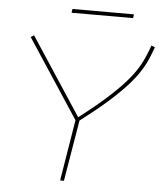

<svg xmlns="http://www.w3.org/2000/svg" viewBox="-58 -905 805 955"><g transform="rotate(5 345.0 -427.5)"><path d="M278 0 328 -305 70 -698 86 -708 340 -321Q421 -383 475 -431.5Q529 -480 564 -519.5Q599 -559 620 -593.5Q641 -628 655 -664Q660 -675 664 -685.5Q668 -696 672 -708L690 -701Q686 -690 682 -679.5Q678 -669 674 -659Q659 -620 635.5 -582.5Q612 -545 575 -504Q538 -463 482.5 -414Q427 -365 348 -305L297 0ZM262 -836 265 -855H572L569 -836Z"/></g></svg>

Font: Georama Extended Thin
Style: Italic
Weight: 100
Width: 7
Italic angle: -9°
Designer: Jean-Baptiste Levee
Foundry: Production Type
Version: Version 1.000